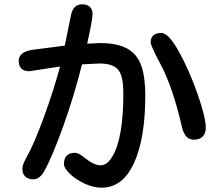

<svg xmlns="http://www.w3.org/2000/svg" viewBox="-20 -806 1040 892"><path d="M186 -11Q164 27 134 27Q110 27 97 14Q84 1 84 -22Q84 -40 100 -69Q136 -131 183 -259.5Q230 -388 259 -497L116 -475Q92 -475 79.5 -487.5Q67 -500 67 -523Q67 -566 134 -575L281 -594L310 -737Q321 -786 361 -786Q385 -786 397.5 -774Q410 -762 410 -741Q410 -716 385 -603L443 -606Q524 -606 570.5 -580.5Q617 -555 636 -502Q655 -449 655 -362Q655 -163 602.5 -48.5Q550 66 452 66Q414 66 373 47Q332 28 304.5 1.5Q277 -25 277 -45Q277 -69 290 -82.5Q303 -96 327 -96Q347 -96 374 -72Q417 -38 448 -38Q478 -38 502 -79Q553 -163 553 -372Q553 -464 523 -488Q499 -511 441 -511L361 -507Q324 -359 274 -220Q224 -81 186 -11ZM730 -653Q763 -653 811.5 -565.5Q860 -478 898 -369Q936 -260 936 -213Q936 -186 921.5 -171.5Q907 -157 880 -157Q840 -157 826 -213Q782 -405 724 -511Q680 -594 680 -609Q680 -631 693 -642Q706 -653 730 -653Z"/></svg>

Font: 寒蝉全圆体 Bold
Style: Regular
Weight: 700
Designer: Warren2060
      Designed by Motoya company      

      [Varela Round]
      Joe Prince(Latin component); Avraham Cornf
Foundry: ChillType
Version: Version 3.200